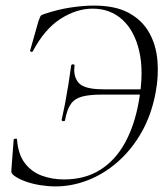

<svg xmlns="http://www.w3.org/2000/svg" viewBox="-20 -656 600 688"><path d="M179 12Q153 12 124.5 7.5Q96 3 71 -6Q46 -15 30 -27Q23 -33 21.5 -36.5Q20 -40 21 -50L29 -156Q29 -158 35 -159Q41 -160 41 -156Q45 -103 69 -71.5Q93 -40 130 -26.5Q167 -13 209 -13Q284 -13 338.5 -47Q393 -81 428 -144.5Q463 -208 478 -296Q496 -399 479 -472.5Q462 -546 418.5 -585.5Q375 -625 312 -625Q254 -625 197 -588.5Q140 -552 98 -473Q96 -469 91.5 -470.5Q87 -472 88 -475L118 -581Q123 -594 125 -598Q127 -602 136 -605Q186 -622 232.5 -629Q279 -636 316 -636Q393 -636 441 -610Q489 -584 514 -540Q539 -496 544 -440.5Q549 -385 538 -326Q523 -245 487.5 -182.5Q452 -120 402.5 -76.5Q353 -33 295.5 -10.5Q238 12 179 12ZM213 -225Q212 -221 206 -222Q200 -223 201 -227Q209 -263 213 -284Q217 -305 221 -330Q225 -351 228 -373Q231 -395 235 -421Q236 -426 242 -425.5Q248 -425 247 -420Q242 -381 262.5 -358.5Q283 -336 350 -336H509L505 -317H344Q301 -317 274.5 -310Q248 -303 234 -283.5Q220 -264 213 -225Z"/></svg>

Font: Cormorant Light
Style: Italic
Weight: 300
Italic angle: -10°
Designer: Christian Thalmann (Catharsis Fonts)
Foundry: Catharsis Fonts
Version: Version 4.000